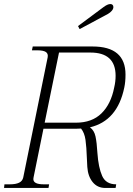

<svg xmlns="http://www.w3.org/2000/svg" viewBox="-32 -930 658 950"><path d="M362 -786 354 -801 479 -894Q500 -910 514 -910Q521 -910 525 -906Q529 -902 529 -895Q529 -886 521.5 -877Q514 -868 502 -861ZM413 -300Q434 -285 440.5 -255Q447 -225 450 -173Q455 -101 473.5 -59.5Q492 -18 543 -18L540 0H489Q450 0 426.5 -29Q403 -58 400 -104L398 -144Q396 -203 391 -238Q386 -273 369 -294Q361 -293 344 -293H183L134 -52Q133 -49 133 -44Q133 -18 184 -18H211L208 0H-12L-10 -18H17Q46 -18 62.5 -26Q79 -34 83 -52L204 -647Q207 -665 194.5 -673Q182 -681 153 -681H126L130 -700H426Q589 -700 589 -561Q589 -525 583 -497Q549 -332 413 -300ZM533 -497Q540 -526 540 -555Q540 -670 415 -670H260L189 -323H344Q423 -323 470 -369Q517 -415 533 -497Z"/></svg>

Font: Taviraj ExtraLight
Style: Italic
Weight: 275
Italic angle: -12°
Designer: Katatrad Team
Foundry: CadsonDemak
Version: Version 1.001